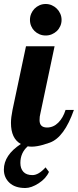

<svg xmlns="http://www.w3.org/2000/svg" viewBox="-63 -733 393 967"><path d="M240.7 -663.8Q247.1 -649.4 247.1 -632.8Q247.1 -616.2 240.7 -601.8Q234.4 -587.4 223.4 -576.9Q212.4 -566.4 198 -560.3Q183.6 -554.2 167 -554.2Q150.4 -554.2 136 -560.3Q121.6 -566.4 110.8 -576.9Q100.1 -587.4 94 -601.8Q87.9 -616.2 87.9 -632.8Q87.9 -649.4 94 -663.8Q100.1 -678.2 110.8 -689.2Q121.6 -700.2 136 -706.5Q150.4 -712.9 167 -712.9Q183.6 -712.9 198 -706.5Q212.4 -700.2 223.4 -689.2Q234.4 -678.2 240.7 -663.8ZM136.2 -127Q136.7 -90.8 173.8 -90.8Q206.1 -90.8 230.5 -115.2Q254.9 -139.6 267.1 -179.2H309.1Q260.7 -41.5 188.5 -14.9Q116.2 11.7 76.7 3.9Q39.6 36.6 39.6 87.9Q39.6 115.7 54.7 132.3Q69.8 148.9 100.6 148.9Q131.3 148.9 166.5 109.9L183.6 132.8Q168.5 166.5 131.6 190.2Q94.7 213.9 64.5 213.9Q12.7 213.9 -15.4 187.5Q-43.5 161.1 -43.5 121.1Q-43.5 48.3 42 -7.8Q-7.8 -35.2 -7.8 -113.8Q-7.8 -141.1 0 -179.2L67.9 -500H211.9L140.1 -160.2Q136.2 -147 136.2 -127Z"/></svg>

Font: Lobster-Regular
Style: Regular
Weight: 400
Designer: Pablo Impallari
Foundry: Pablo Impallari
Version: Version 1.007; ttfautohint (v1.1) -l 8 -r 50 -G 50 -x 14 -D 